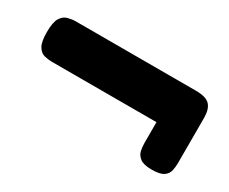

<svg xmlns="http://www.w3.org/2000/svg" viewBox="-58 -562 727 609"><g transform="rotate(30 305.5 -257.5)"><path d="M524 -114Q494 -114 481 -124Q468 -134 465 -148Q462 -162 462 -176V-252H79Q65 -252 51 -255.5Q37 -259 27.5 -274.5Q18 -290 18 -326Q18 -362 27.5 -377.5Q37 -393 52 -397Q67 -401 81 -401H521Q558 -401 572 -386Q586 -371 586 -339V-174Q586 -160 583 -146Q580 -132 567 -123Q554 -114 524 -114Z"/></g></svg>

Font: Fredoka SemiExpanded SemiBold
Style: Regular
Weight: 600
Width: 6
Designer: Ben Nathan
Foundry: Milena B. Brandão, Ben Nathan
Version: Version 2.001